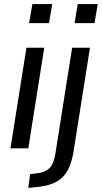

<svg xmlns="http://www.w3.org/2000/svg" viewBox="-20 -724 497 937"><path d="M122 -611 138 -704H235L219 -611ZM31 0 109 -491H196L118 0ZM344 -611 359 -704H457L441 -611ZM118 193 127 126 165 121Q198 117 219.5 98.5Q241 80 250 28L332 -491H419L338 21Q331 60 318.5 90Q306 120 285.5 140.5Q265 161 233.5 173Q202 185 158 189Z"/></svg>

Font: Nunito Sans 10pt Condensed Medium
Style: Italic
Weight: 500
Width: 3
Italic angle: -9°
Designer: Vernon Adams
Foundry: Vernon Adams
Version: Version 3.101;gftools[0.9.27]